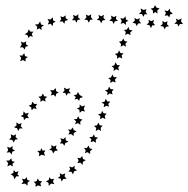

<svg xmlns="http://www.w3.org/2000/svg" viewBox="-20 -604 737 752"><path d="M126 -13H138L142 -24L147 -14L158 -15L152 -5L157 6L144 2L132 8L134 -4ZM173 -18 182 -24 181 -36 191 -30 201 -35 199 -23 207 -15 195 -13 188 -3 184 -14ZM214 -42 221 -52 216 -63 228 -59 237 -67V-55L248 -49L236 -44L232 -33L226 -42ZM248 -77 253 -88 246 -97 258 -96 265 -105 269 -94 280 -90 269 -83 268 -71 259 -79ZM274 -117 278 -129 269 -137 281 -138 286 -149 292 -138 303 -136 294 -127 295 -115 285 -122ZM292 -162 291 -174 281 -179 292 -184V-195L301 -187L313 -191L308 -178L313 -167L301 -170ZM290 -209 283 -217 272 -214 277 -224 269 -231 281 -234 285 -244 292 -232 305 -224 293 -220ZM257 -238 246 -239 240 -229 236 -240 225 -241 233 -250 230 -261 242 -255 254 -259 250 -248ZM210 -241 200 -237 198 -225 190 -233 179 -230 183 -241 176 -251 189 -250 198 -259 200 -247ZM165 -225 156 -217 159 -206 148 -211 138 -205 139 -217 130 -225 142 -227 148 -238 153 -227ZM126 -197 119 -187 124 -177 112 -180 104 -172 102 -184 92 -190 103 -194 107 -206 114 -197ZM93 -162 87 -151 94 -141 82 -142 74 -133 72 -145 61 -149 71 -155 72 -168 81 -159ZM65 -122 61 -110 69 -101H57L51 -91L47 -102L35 -105L45 -113L44 -125L54 -118ZM43 -78 41 -67 50 -59 39 -57 34 -46 28 -56 16 -57 24 -66 22 -78 33 -73ZM29 -32V-20L39 -14L28 -10L26 1L18 -8L6 -6L12 -16L8 -29L19 -25ZM24 16 27 27 38 30 29 37 30 48 20 42 9 48 12 35 4 25H16ZM34 62 41 70 53 67 48 78 55 86 43 87 37 98 32 85 21 78 32 74ZM66 96 77 98 85 90 87 101 97 104 88 111V123L78 115L64 117L71 107ZM112 108 123 106 128 95 134 105 145 106 138 115 141 126 129 122 119 128 120 116ZM160 106 171 101 173 90 180 98 192 96 187 107 193 117 180 115 171 124 170 112ZM206 93 216 86 214 74 224 80 235 75 233 87 241 96 228 97 221 107 218 96ZM248 68 255 59 251 48 263 52 272 45V57L282 63L270 67L266 79L260 69ZM283 35 288 25 283 14 294 16 302 7 305 19 316 23 305 30 303 42 295 33ZM312 -4 316 -15 309 -25 320 -24 327 -34 331 -23 342 -20 333 -12V-1L323 -8ZM335 -47 338 -58 330 -67 342 -68 348 -78 352 -67 364 -65 355 -57 356 -45 346 -51ZM355 -91 357 -103 348 -111 360 -113 365 -124 371 -113 382 -112 374 -103 376 -91 366 -97ZM372 -137 373 -149 364 -157 376 -159 380 -170 386 -160 398 -159 390 -150 393 -138 382 -143ZM386 -184 388 -196 378 -203 390 -206 394 -217 400 -207 412 -206 404 -197 407 -186 397 -190ZM400 -231 401 -243 391 -250 403 -253 407 -265 413 -255 425 -254 418 -245 421 -234 410 -238ZM412 -279 413 -291 404 -298 415 -301 420 -312 426 -302H438L430 -292L433 -281L422 -285ZM425 -326 426 -338 417 -345 428 -348 432 -360 439 -349H450L443 -340L446 -328L435 -333ZM438 -374 439 -385 430 -393 442 -396 446 -407 452 -396 464 -395 456 -387 459 -375 448 -380ZM453 -421 454 -432 446 -441 457 -443 463 -453 468 -443 479 -441 471 -433 474 -421 463 -427ZM470 -467 473 -479 465 -487 477 -488 483 -499 487 -487 499 -485 490 -477 491 -466 481 -472ZM452 -511 457 -522 451 -533 463 -531 472 -540 473 -528 483 -522 473 -518V-506L464 -514ZM524 -549 533 -558 531 -571 542 -565 554 -568 550 -557 557 -548H546L542 -538L536 -549ZM570 -570 582 -573 587 -584 593 -574 605 -571 596 -563 597 -551 588 -557 579 -551V-563ZM624 -563 637 -561 645 -570 647 -558 657 -551 646 -547 643 -536 636 -544 625 -542 630 -553ZM669 -531 680 -526 691 -532 689 -520 697 -510H685L678 -500L675 -510L663 -511L672 -520ZM642 -501 630 -499 625 -489 620 -500 608 -502 617 -510 616 -522 626 -516 636 -521 634 -509ZM588 -505H577L571 -494L566 -505L554 -508L563 -515L562 -527L572 -521L583 -526L580 -514ZM533 -513 521 -512 515 -502 511 -512 499 -515 508 -523 507 -534 517 -528 528 -533 525 -522ZM442 -522 430 -521 425 -510 420 -521 408 -523 417 -531 415 -543 426 -537 436 -542 434 -530ZM393 -526 382 -524 376 -513 371 -524 359 -526 368 -534 366 -546 376 -540 387 -546 385 -534ZM344 -528 333 -526 328 -515 322 -526 310 -527 319 -536 316 -547 327 -542 337 -548 336 -536ZM295 -528 284 -526 280 -515 274 -525H262L269 -534L266 -546L277 -541L287 -548L286 -536ZM247 -526 235 -522 232 -511 225 -520H213L220 -529L216 -540L227 -537L237 -544V-533ZM198 -519 188 -514 186 -502 178 -511 167 -508 172 -519 166 -529 178 -528 187 -536 188 -524ZM152 -505 142 -498 143 -486 134 -493 124 -488 126 -499 117 -508 130 -509 137 -520 141 -508ZM111 -480 104 -471 109 -460 98 -463 91 -455 88 -466 77 -470 88 -477 92 -489 99 -480ZM83 -442 81 -431 91 -424 80 -421 77 -410 69 -419 58 -418 65 -429 62 -441 73 -437ZM75 -396 78 -384 89 -381 80 -374V-363L70 -369L59 -364L63 -377L56 -387L67 -386Z"/></svg>

Font: Santa christmas start
Style: Regular
Weight: 400
Designer: MUHAMMAD YONI
Version: Version 001.000